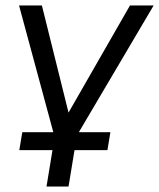

<svg xmlns="http://www.w3.org/2000/svg" viewBox="-20 -506 585 706"><path d="M151 180 173 46H51L62 -20H176L50 -486H134L232 -92L458 -486H545L270 -20H386L375 46H254L232 180Z"/></svg>

Font: Nunito Sans
Style: Italic
Weight: 400
Italic angle: -9°
Designer: Vernon Adams
Foundry: Vernon Adams
Version: Version 3.006; ttfautohint (v1.8.3)